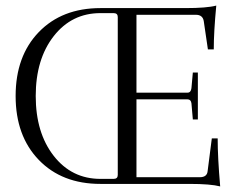

<svg xmlns="http://www.w3.org/2000/svg" viewBox="-20 -659 848 688"><path d="M760 -163Q760 -94 769 9Q735 0 659 0H340Q202 0 119 -86Q36 -172 36 -315Q36 -458 119 -544Q202 -630 340 -630H645Q721 -630 755 -639Q746 -545 746 -482H725L710 -584Q706 -606 682 -606H469V-327H652Q664 -327 666 -343L671 -399H689V-231H671L666 -289Q664 -303 652 -303H469V-24H696Q722 -24 724 -46L739 -163ZM402 -32V-598Q402 -612 387 -612H340Q237 -612 172.5 -529.5Q108 -447 108 -315Q108 -183 172.5 -100.5Q237 -18 340 -18H387Q402 -18 402 -32Z"/></svg>

Font: Arapey Thin
Style: Regular
Weight: 100
Designer: Eduardo Rodriguez Tunni
Foundry: Eduardo Rodriguez Tunni
Version: Version 4.000;hotconv 1.0.109;makeotfexe 2.5.65596